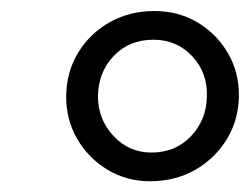

<svg xmlns="http://www.w3.org/2000/svg" viewBox="-20 -812 453 348"><path d="M252 -483.5Q209 -483.5 174.2 -504.8Q139.5 -526 119.5 -561Q99.5 -596 100 -638Q100.5 -682 121.8 -716.8Q143 -751.5 179 -771.8Q215 -792 260 -792Q303.5 -792 338.2 -771.2Q373 -750.5 393.2 -715.5Q413.5 -680.5 413 -638Q412.5 -594.5 391 -559.5Q369.5 -524.5 333.5 -504Q297.5 -483.5 252 -483.5ZM254.5 -535.5Q298 -535.5 326.2 -565.2Q354.5 -595 355 -638Q356 -681 328 -710.5Q300 -740 258 -740Q214.5 -740 186.5 -711Q158.5 -682 157.5 -638Q157.5 -596 185.5 -565.8Q213.5 -535.5 254.5 -535.5Z"/></svg>

Font: Merriweather 48pt
Style: Italic
Weight: 400
Italic angle: -7.8°
Version: Version 2.101